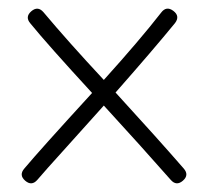

<svg xmlns="http://www.w3.org/2000/svg" viewBox="-20 -415 479 442"><path d="M36 -27Q72 -70 192 -201Q89 -313 50 -361Q37 -376 52 -389Q67 -402 80 -387Q137 -319 219 -231Q302 -323 351 -386Q363 -402 379 -390Q395 -378 383 -362Q334 -302 246 -202Q343 -96 403 -27Q416 -12 401 1Q386 14 373 -1Q307 -76 219 -172Q188 -137 135 -78.5Q82 -20 66 -1Q53 14 38 1Q23 -12 36 -27Z"/></svg>

Font: Hoogli Light
Style: Regular
Weight: 300
Designer: Anand Singh Naorem
Foundry: Brand New Type
Version: Version 1.00 b007